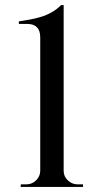

<svg xmlns="http://www.w3.org/2000/svg" viewBox="-20 -734 400 754"><path d="M306 0V-10H285Q263 -10 246.5 -25.5Q230 -41 230 -63V-714H220Q203 -697 182.5 -685.5Q162 -674 140 -667.5Q118 -661 96 -657Q74 -653 54 -650V-640H88Q112 -640 125 -627Q138 -614 138 -587V-64Q138 -42 122 -26Q106 -10 83 -10H62L61 0Z"/></svg>

Font: Cinzel Eorzea
Style: Regular
Weight: 500
Designer: Natanael Gama
Version: Version 2.000